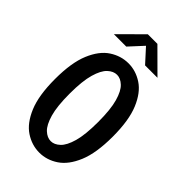

<svg xmlns="http://www.w3.org/2000/svg" viewBox="-270 -989 1090 1090"><g transform="rotate(45 275.0 -444.5)"><path d="M275 11Q214.5 11 161.5 -24Q108.5 -59 75.5 -137.8Q42.5 -216.5 42.5 -348Q42.5 -479 75.5 -557.8Q108.5 -636.5 161.5 -671.2Q214.5 -706 275 -706Q334.5 -706 387.2 -671.2Q440 -636.5 473 -557.8Q506 -479 506 -348Q506 -216.5 473 -137.8Q440 -59 387.2 -24Q334.5 11 275 11ZM275 -81Q303 -81 329.2 -105.5Q355.5 -130 372 -188.2Q388.5 -246.5 388.5 -348Q388.5 -449 372 -507Q355.5 -565 329.2 -589.5Q303 -614 275 -614Q246 -614 219.8 -589.5Q193.5 -565 176.8 -507Q160 -449 160 -348Q160 -246.5 176.8 -188.2Q193.5 -130 219.8 -105.5Q246 -81 275 -81ZM99 -764 235.5 -900H312.5L449 -764H349.5L274.5 -846.5L198.5 -764Z"/></g></svg>

Font: Trispace SemiCondensed Medium
Style: Regular
Weight: 500
Width: 4
Designer: Tyler Finck
Foundry: Etcetera Type Company
Version: Version 1.210; ttfautohint (v1.8.3)